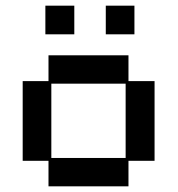

<svg xmlns="http://www.w3.org/2000/svg" viewBox="-20 -645 626 677"><path d="M151 12V-78H60V-359H151V-450H433V-359H525V-78H433V12ZM161 -88H423V-350H161ZM140 -524V-625H242V-524ZM353 -524V-625H454V-524Z"/></svg>

Font: Pixelify Sans
Style: Regular
Weight: 400
Designer: Stefie Justprince
Foundry: Typecalism Foundryline
Version: Version 1.000;February 13, 2025;FontCreator 15.0.0.3015 64-b